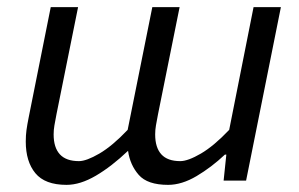

<svg xmlns="http://www.w3.org/2000/svg" viewBox="-20 -506 837 538"><path d="M166.4 12Q106.1 12 79.1 -20.7Q52.2 -53.4 52.2 -109.2Q52.2 -126.8 54.2 -141.5Q56.2 -156.2 60.2 -176.1L122.2 -486.1H198.8L138.3 -186Q134.6 -167.3 132.5 -154.7Q130.3 -142.1 130.3 -129.3Q130.3 -92.5 147.8 -73.5Q165.3 -54.5 201.3 -54.5Q222 -54.5 258.5 -75.7Q294.9 -97 337.7 -142.1L406.8 -486.1H483.3L422.8 -186Q419.2 -167.3 417 -154.7Q414.8 -142.1 414.8 -129.3Q414.8 -92.5 432.1 -73.5Q449.4 -54.5 485.1 -54.5Q506.6 -54.5 543 -75.7Q579.4 -97 622.2 -142.1L690.5 -486.1H767.1L669.6 0H606.6L614.2 -72.8H610.2Q572.4 -37.2 530.9 -12.6Q489.3 12 451 12Q393.2 12 368.8 -15.9Q344.4 -43.7 338.8 -83.4Q292.2 -39.2 248.5 -13.6Q204.7 12 166.4 12Z"/></svg>

Font: Source Sans 3 VF
Style: Italic
Weight: 200
Italic angle: -11°
Designer: Paul D. Hunt
Foundry: Adobe Systems Incorporated
Version: Version 3.042;hotconv 1.0.118;makeotfexe 2.5.65603